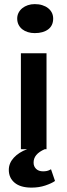

<svg xmlns="http://www.w3.org/2000/svg" viewBox="-20 -711 318 915"><path d="M79.6 -457H201.7V0H193.4Q139.2 23.4 140.1 64.5Q140.1 82 152.1 93.8Q164.1 105.5 185.1 105.5Q194.8 105.5 203.4 103.8Q211.9 102.1 223.1 95.7L242.2 151.4Q226.6 162.6 196.3 172.9Q166 183.1 130.4 183.1Q77.6 183.1 49.8 159.9Q22 136.7 22 98.6Q22 66.4 45.9 40.5Q69.8 14.6 109.4 0H79.6ZM62 -622.6Q62 -637.7 68.6 -650.4Q75.2 -663.1 86.4 -672.1Q97.7 -681.2 112.8 -686.3Q127.9 -691.4 145.5 -691.4Q165.5 -691.4 181.6 -686.3Q197.8 -681.2 209.2 -672.1Q220.7 -663.1 227.1 -650.4Q233.4 -637.7 233.4 -622.6Q233.4 -588.9 209.5 -571Q185.5 -553.2 145.5 -553.2Q127.9 -553.2 112.8 -557.9Q97.7 -562.5 86.4 -571.3Q75.2 -580.1 68.6 -593Q62 -606 62 -622.6Z"/></svg>

Font: PT Astra Sans
Style: Bold
Weight: 700
Designer: A.Korolkova, I. Chaeva
Foundry: ParaType Ltd
Version: Version 1.001; ttfautohint (v1.6)